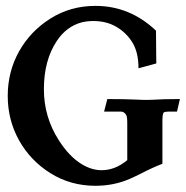

<svg xmlns="http://www.w3.org/2000/svg" viewBox="-20 -610 623 643"><path d="M299.8 12.2Q216.3 12.2 149.2 -29.8Q82 -71.8 43.9 -139.9Q5.9 -208 5.9 -288.6Q5.9 -370.1 43.9 -438Q82 -505.9 149.2 -548.1Q216.3 -590.3 299.8 -590.3Q415 -590.3 502.4 -507.3L503.4 -397.5L443.8 -381.3Q443.8 -433.6 424.1 -466.6Q404.3 -499.5 370.8 -519.5Q337.4 -539.6 292.5 -539.6Q272.5 -539.6 253.9 -535.2Q202.6 -521.5 170.4 -473.1Q127 -408.2 127 -311Q127 -218.3 176.8 -140.6Q211.4 -85.9 253.9 -60.1Q287.1 -40 320.3 -40Q365.7 -40 406.2 -73.7V-197.8Q406.2 -218.8 402.8 -224.6Q396 -236.3 384.8 -236.3H328.6L339.4 -278.3Q394.5 -278.3 439 -276.4Q454.1 -275.4 470.7 -275.4Q481.9 -275.4 491.2 -275.9Q524.4 -278.3 582.5 -278.3L572.8 -236.3H545.4Q532.7 -236.3 528.3 -233.2Q523.9 -230 523.9 -203.1V-61.5Q491.7 -49.3 451.2 -28.3Q427.7 -16.6 414.1 -10.7Q360.8 12.2 299.8 12.2Z"/></svg>

Font: Quaaykop
Style: Bold
Weight: 700
Designer: Tup Wanders
Foundry: Free font, DO NOT SELL
Version: Version 1.00;July 31, 2023;FontCreator 11.5.0.2430 64-bit